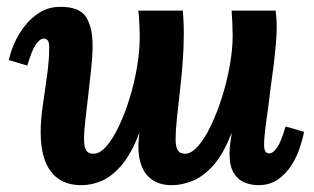

<svg xmlns="http://www.w3.org/2000/svg" viewBox="-20 -531 918 562"><path d="M219 11Q177 11 150.5 -8Q124 -27 111.5 -61.5Q99 -96 99 -143Q99 -180 105.5 -224Q112 -268 118 -312Q124 -356 124 -392Q124 -409 119 -413.5Q114 -418 108 -418Q97 -418 85 -401Q73 -384 60 -339L6 -355Q10 -376 21.5 -403Q33 -430 52 -454.5Q71 -479 97 -495Q123 -511 157 -511Q213 -511 232 -481Q251 -451 251 -398Q251 -368 247 -330.5Q243 -293 238.5 -254Q234 -215 230 -180.5Q226 -146 226 -123Q226 -108 229 -98.5Q232 -89 238 -85Q244 -81 254 -81Q272 -81 291 -102.5Q310 -124 327.5 -160.5Q345 -197 359 -242Q373 -287 381 -334Q389 -381 389 -423Q389 -437 388 -459Q387 -481 385 -500H515Q517 -479 517.5 -460.5Q518 -442 518 -433Q518 -390 514.5 -345.5Q511 -301 506 -258.5Q501 -216 497.5 -181Q494 -146 494 -123Q494 -101 500.5 -91Q507 -81 522 -81Q540 -81 559.5 -103Q579 -125 597 -162.5Q615 -200 629.5 -245.5Q644 -291 652.5 -338.5Q661 -386 661 -428Q661 -442 660 -465Q659 -488 658 -500H787Q789 -479 789.5 -470.5Q790 -462 790 -452Q790 -431 787.5 -402Q785 -373 781 -340Q777 -307 772 -273Q769 -246 765.5 -220.5Q762 -195 759 -173Q756 -151 754.5 -134Q753 -117 753 -108Q753 -92 757.5 -87Q762 -82 768 -82Q779 -82 791 -99Q803 -116 816 -161L870 -145Q866 -124 857 -97Q848 -70 832 -45.5Q816 -21 792.5 -5Q769 11 736 11Q715 11 695.5 3Q676 -5 664 -25Q652 -45 652 -80Q652 -100 654 -111.5Q656 -123 658 -140H657Q634 -80 604.5 -47Q575 -14 543.5 -1.5Q512 11 483 11Q451 11 429 -2.5Q407 -16 396 -41.5Q385 -67 385 -103Q385 -111 386 -120.5Q387 -130 388 -140H387Q364 -80 335.5 -47Q307 -14 277.5 -1.5Q248 11 219 11Z"/></svg>

Font: Lora
Style: Bold Italic
Weight: 700
Italic angle: -3°
Designer: Olga Karpushina, Alexei Vanyashin (Cyrillic)
Foundry: Cyreal
Version: Version 3.004